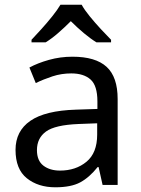

<svg xmlns="http://www.w3.org/2000/svg" viewBox="-20 -786 601 816"><path d="M288 -545Q386 -545 433 -502Q480 -459 480 -365V0H416L399 -76H395Q360 -32 321 -11Q282 10 215 10Q142 10 94 -28.5Q46 -67 46 -149Q46 -229 109 -272.5Q172 -316 303 -320L394 -323V-355Q394 -422 365 -448Q336 -474 283 -474Q241 -474 203 -461.5Q165 -449 132 -433L105 -499Q140 -518 188 -531.5Q236 -545 288 -545ZM393 -262 314 -259Q214 -255 175.5 -227Q137 -199 137 -148Q137 -103 164.5 -82Q192 -61 235 -61Q302 -61 347.5 -98.5Q393 -136 393 -214ZM327 -766Q339 -744 361.5 -716.5Q384 -689 408.5 -662.5Q433 -636 452 -617V-606H390Q364 -622 336 -645.5Q308 -669 281 -696Q254 -669 227 -645.5Q200 -622 174 -606H114V-617Q132 -636 156 -662.5Q180 -689 202 -716.5Q224 -744 237 -766Z"/></svg>

Font: Apis
Style: Regular
Weight: 400
Designer: Monotype Design Team
Foundry: Monotype Imaging Inc.
Version: Version 2.000; build 0001